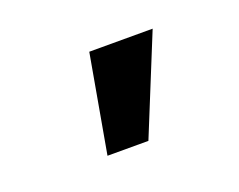

<svg xmlns="http://www.w3.org/2000/svg" viewBox="-45 -853 386 310"><g transform="rotate(-20 147.5 -698.0)"><path d="M96.7 -613.8H167L235.4 -781.7H126.5Z"/></g></svg>

Font: Shabnam Medium
Style: Regular
Weight: 500
Foundry: DejaVu fonts team - Redesigned by Saber Rastikerdar - Based on Vazir font
Version: Version 5.0.1